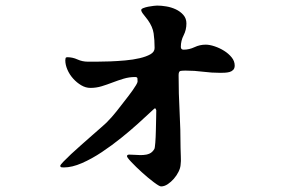

<svg xmlns="http://www.w3.org/2000/svg" viewBox="-20 -614 1040 688"><path d="M540 -219Q539 -221 538 -223.5Q537 -226 535 -226Q534 -226 517.5 -210.5Q501 -195 474.5 -171Q448 -147 414.5 -120Q381 -93 345 -69Q309 -45 273.5 -29.5Q238 -14 209 -14Q206 -14 201 -14.5Q196 -15 196 -20Q196 -23 207 -34.5Q218 -46 234.5 -61.5Q251 -77 271 -94.5Q291 -112 309 -128Q327 -144 341.5 -156.5Q356 -169 361 -174Q381 -194 397.5 -215Q414 -236 431 -258Q434 -262 441 -271Q448 -280 455 -290Q462 -300 467.5 -309Q473 -318 473 -322Q473 -328 472.5 -333Q472 -338 464 -338Q443 -338 423 -332Q403 -326 383.5 -318.5Q364 -311 344.5 -305Q325 -299 304 -299Q287 -299 271 -308.5Q255 -318 242 -332.5Q229 -347 221.5 -364.5Q214 -382 214 -398Q214 -402 215 -405.5Q216 -409 221 -409Q240 -409 257.5 -401Q275 -393 295 -393Q305 -393 326.5 -393Q348 -393 374.5 -394Q401 -395 429 -397.5Q457 -400 480.5 -405.5Q504 -411 519 -419.5Q534 -428 534 -442Q534 -471 530.5 -494.5Q527 -518 510 -542Q506 -548 496 -560Q486 -572 486 -578Q486 -582 493.5 -585Q501 -588 511 -590Q521 -592 530.5 -593Q540 -594 543 -594Q558 -594 576 -591Q594 -588 610 -580.5Q626 -573 637 -560.5Q648 -548 648 -530Q648 -507 638 -487.5Q628 -468 628 -446Q628 -436 638 -436Q658 -436 677 -445Q696 -454 717 -454Q731 -454 749 -448Q767 -442 783 -432Q799 -422 810 -408.5Q821 -395 821 -379Q821 -369 815.5 -363.5Q810 -358 802.5 -356Q795 -354 786 -353.5Q777 -353 770 -353Q738 -353 707.5 -357Q677 -361 645 -361Q635 -361 627.5 -360Q620 -359 620 -345Q620 -279 623.5 -214.5Q627 -150 627 -84Q627 -68 628 -52.5Q629 -37 627 -22Q626 -11 619.5 2Q613 15 603 26.5Q593 38 581 46Q569 54 557 54Q551 54 530.5 38.5Q510 23 488.5 3.5Q467 -16 450.5 -33.5Q434 -51 435 -55Q436 -60 443 -60Q454 -60 467 -59Q480 -58 492.5 -58.5Q505 -59 515.5 -63.5Q526 -68 533 -80Q535 -83 536.5 -102.5Q538 -122 538.5 -145.5Q539 -169 539.5 -190.5Q540 -212 540 -219Z"/></svg>

Font: SoukouMincho
Style: Regular
Weight: 400
Designer: Dr. Ken Lunde (project architect, glyph set definition & overall production); Masataka HATTORI  (production & ideograph 
Foundry: Adobe Systems Incorporated
Version: Version 1.00